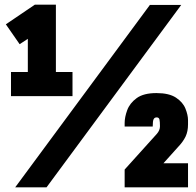

<svg xmlns="http://www.w3.org/2000/svg" viewBox="-20 -801 840 821"><path d="M179 0H45L621 -780H755ZM784 0H513V-76L651 -229Q664 -244 664 -261Q664 -280 662 -289.5Q660 -299 650 -299Q641 -299 637 -291.5Q633 -284 633 -260H513V-275Q513 -300 524 -330Q535 -360 564.5 -381.5Q594 -403 649 -403Q703 -403 732.5 -383.5Q762 -364 773 -336.5Q784 -309 784 -287V-269Q784 -239 773.5 -217Q763 -195 741 -172L679 -103H784ZM290 -390H27V-493H99V-635L64 -612L5 -697L129 -781H219V-493H290Z"/></svg>

Font: Tanohe Sans
Style: Bold
Weight: 700
Designer: Village Type and Design LLC & Cristiano Sobral
Foundry: Cooper Hewitt Smithsonian Design Museum
Version: Version 1.00;September 29, 2021;FontCreator 13.0.0.2655 64-b